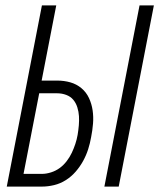

<svg xmlns="http://www.w3.org/2000/svg" viewBox="-20 -690 590 710"><path d="M366 0 496 -670H549L419 0ZM5 0 135 -670H188L134 -392H192Q217 -392 240 -385.5Q263 -379 281 -364Q299 -349 309 -327.5Q319 -306 322.5 -282Q326 -258 324 -233Q322 -208 317 -183Q313 -160 306 -138Q299 -116 287.5 -95Q276 -74 260 -55.5Q244 -37 223.5 -24Q203 -11 180 -5.5Q157 0 135 0ZM67 -47H135Q151 -47 168.5 -52.5Q186 -58 200.5 -68.5Q215 -79 226.5 -94Q238 -109 245.5 -125Q253 -141 258.5 -157.5Q264 -174 267 -191Q270 -209 271.5 -226.5Q273 -244 272 -260.5Q271 -277 266 -293Q261 -309 251 -321Q241 -333 225 -339Q209 -345 192 -345H125Z"/></svg>

Font: Lode Dark
Style: Italic
Weight: 400
Italic angle: -11°
Monospace: yes
Designer: Belleve Invis
Foundry: Belleve Invis
Version: Version 29.2.0; ttfautohint (v1.8.3)